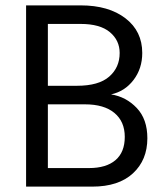

<svg xmlns="http://www.w3.org/2000/svg" viewBox="-20 -694 611 714"><path d="M323 0H77V-674H280Q384 -674 446.5 -626Q509 -578 509 -497Q509 -439 476.5 -396.5Q444 -354 393 -343Q449 -334 488.5 -292.5Q528 -251 528 -180Q528 -99 474.5 -49.5Q421 0 323 0ZM280 -605H158V-375H266Q347 -375 386 -409Q425 -443 425 -497Q425 -544 388.5 -574.5Q352 -605 280 -605ZM296 -306H158V-69H311Q375 -69 409.5 -98.5Q444 -128 444 -185Q444 -242 405.5 -274Q367 -306 296 -306Z"/></svg>

Font: Hind Siliguri
Style: Regular
Weight: 400
Designer: Jyotish Sonowal
Foundry: Indian Type Foundry
Version: Version 1.001;PS 1.0;hotconv 1.0.86;makeotf.lib2.5.63406; tt